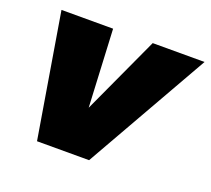

<svg xmlns="http://www.w3.org/2000/svg" viewBox="-99 -672 875 797"><g transform="rotate(20 338.5 -273.5)"><path d="M677 -547 366 0H136L45 -547H273L290 -204L448 -547Z"/></g></svg>

Font: TypoPRO Montserrat
Style: Italic
Weight: 900
Italic angle: -11.3°
Designer: Julieta Ulanovsky
Foundry: Julieta Ulanovsky
Version: Version 6.001